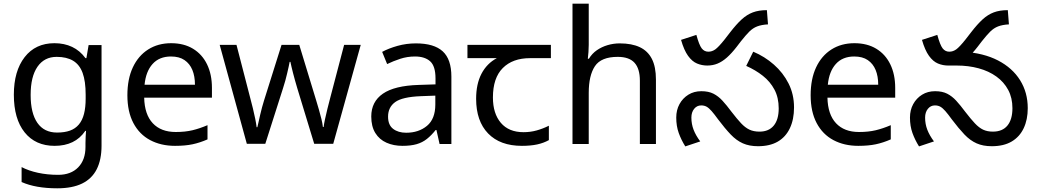

<svg xmlns="http://www.w3.org/2000/svg" viewBox="-20 -780 5622 1040"><path d="M275 -546Q328 -546 370.5 -526Q413 -506 443 -465H448L460 -536H530V9Q530 85 504 136.5Q478 188 425 214Q372 240 290 240Q232 240 183.5 231.5Q135 223 97 206V125Q135 145 186 156Q237 167 295 167Q364 167 403.5 126.5Q443 86 443 16V-5Q443 -17 444 -39.5Q445 -62 446 -71H442Q414 -30 372.5 -10Q331 10 276 10Q172 10 113.5 -63Q55 -136 55 -267Q55 -395 113.5 -470.5Q172 -546 275 -546ZM287 -472Q220 -472 183 -418.5Q146 -365 146 -266Q146 -167 182.5 -114.5Q219 -62 289 -62Q330 -62 359 -72.5Q388 -83 407 -105.5Q426 -128 435 -163Q444 -198 444 -246V-267Q444 -340 427.5 -385Q411 -430 376 -451Q341 -472 287 -472Z M907 -546Q976 -546 1025.5 -516Q1075 -486 1101.5 -431.5Q1128 -377 1128 -304V-251H761Q763 -160 807.5 -112.5Q852 -65 932 -65Q983 -65 1022.5 -74.5Q1062 -84 1104 -102V-25Q1063 -7 1023 1.5Q983 10 928 10Q852 10 793.5 -21Q735 -52 702.5 -113.5Q670 -175 670 -264Q670 -352 699.5 -415Q729 -478 782.5 -512Q836 -546 907 -546ZM906 -474Q843 -474 806.5 -433.5Q770 -393 763 -321H1036Q1036 -367 1022 -401Q1008 -435 979.5 -454.5Q951 -474 906 -474Z M1590 -303Q1584 -324 1578 -344.5Q1572 -365 1567.5 -383.5Q1563 -402 1559 -418Q1555 -434 1553 -445H1549Q1547 -434 1543.5 -418Q1540 -402 1535.5 -383Q1531 -364 1525.5 -343.5Q1520 -323 1513 -302L1417 -1H1317L1170 -537H1261L1335 -251Q1343 -222 1350 -192.5Q1357 -163 1362.5 -136.5Q1368 -110 1370 -91H1374Q1377 -103 1381 -121Q1385 -139 1389.5 -159Q1394 -179 1399.5 -199Q1405 -219 1410 -235L1505 -537H1601L1693 -235Q1700 -212 1707.5 -186Q1715 -160 1721 -135.5Q1727 -111 1729 -92H1733Q1735 -109 1740.5 -134.5Q1746 -160 1753.5 -190.5Q1761 -221 1769 -251L1844 -537H1934L1785 -1H1682Z M2233 -545Q2331 -545 2378 -502Q2425 -459 2425 -365V0H2361L2344 -76H2340Q2317 -47 2292.5 -27.5Q2268 -8 2236.5 1Q2205 10 2160 10Q2112 10 2073.5 -7Q2035 -24 2013 -59.5Q1991 -95 1991 -149Q1991 -229 2054 -272.5Q2117 -316 2248 -320L2339 -323V-355Q2339 -422 2310 -448Q2281 -474 2228 -474Q2186 -474 2148 -461.5Q2110 -449 2077 -433L2050 -499Q2085 -518 2133 -531.5Q2181 -545 2233 -545ZM2259 -259Q2159 -255 2120.5 -227Q2082 -199 2082 -148Q2082 -103 2109.5 -82Q2137 -61 2180 -61Q2248 -61 2293 -98.5Q2338 -136 2338 -214V-262Z M2807 10Q2689 10 2624 -57Q2559 -124 2559 -245Q2559 -325 2588 -380.5Q2617 -436 2671 -465H2512V-537H2964V-465H2851Q2757 -465 2703.5 -411.5Q2650 -358 2650 -252Q2650 -165 2693 -114.5Q2736 -64 2816 -64Q2853 -64 2887 -73.5Q2921 -83 2953 -99V-21Q2924 -5 2889 2.5Q2854 10 2807 10Z M3169 -537Q3169 -518 3167.5 -498Q3166 -478 3164 -462H3170Q3187 -490 3213 -508Q3239 -526 3271 -535.5Q3303 -545 3337 -545Q3402 -545 3445.5 -524.5Q3489 -504 3511 -461Q3533 -418 3533 -349V0H3446V-343Q3446 -408 3417 -440Q3388 -472 3326 -472Q3236 -472 3202.5 -421.5Q3169 -371 3169 -277V0H3081V-760H3169Z M3811 -425Q3782 -425 3755.5 -436Q3729 -447 3707 -477.5Q3685 -508 3669 -564L3752 -591Q3767 -536 3781 -518Q3795 -500 3817 -500Q3837 -500 3854.5 -512.5Q3872 -525 3904 -565L3935 -605Q3969 -649 3997.5 -675Q4026 -701 4058 -713Q4090 -725 4134 -725L4140 -648Q4105 -646 4081.5 -637Q4058 -628 4038.5 -608.5Q4019 -589 3993 -556L3970 -526Q3942 -490 3917 -468Q3892 -446 3866.5 -435.5Q3841 -425 3811 -425ZM4086 12Q4039 12 4004 -3.5Q3969 -19 3938 -51.5Q3907 -84 3870 -133Q3849 -162 3834.5 -178.5Q3820 -195 3807.5 -202Q3795 -209 3778 -209Q3755 -209 3740 -190.5Q3725 -172 3725 -143Q3725 -108 3737 -77Q3749 -46 3773 -14L3692 13Q3670 -22 3656.5 -59.5Q3643 -97 3643 -143Q3643 -184 3660.5 -216Q3678 -248 3708.5 -267Q3739 -286 3779 -286Q3818 -286 3844.5 -272.5Q3871 -259 3893.5 -234.5Q3916 -210 3942 -175Q3972 -136 3994 -112.5Q4016 -89 4039 -78Q4062 -67 4094 -67Q4144 -67 4171 -99.5Q4198 -132 4198 -193Q4198 -251 4175 -294.5Q4152 -338 4112 -369.5Q4072 -401 4022 -423L4060 -500Q4122 -474 4172 -430Q4222 -386 4251.5 -327.5Q4281 -269 4281 -198Q4281 -133 4258.5 -85.5Q4236 -38 4193 -13Q4150 12 4086 12Z M4608 -546Q4677 -546 4726.5 -516Q4776 -486 4802.5 -431.5Q4829 -377 4829 -304V-251H4462Q4464 -160 4508.5 -112.5Q4553 -65 4633 -65Q4684 -65 4723.5 -74.5Q4763 -84 4805 -102V-25Q4764 -7 4724 1.5Q4684 10 4629 10Q4553 10 4494.5 -21Q4436 -52 4403.5 -113.5Q4371 -175 4371 -264Q4371 -352 4400.5 -415Q4430 -478 4483.5 -512Q4537 -546 4608 -546ZM4607 -474Q4544 -474 4507.5 -433.5Q4471 -393 4464 -321H4737Q4737 -367 4723 -401Q4709 -435 4680.5 -454.5Q4652 -474 4607 -474Z M5352 12Q5305 12 5270 -3.5Q5235 -19 5204 -51.5Q5173 -84 5136 -133Q5115 -162 5100.5 -178.5Q5086 -195 5073.5 -202Q5061 -209 5044 -209Q5021 -209 5006 -190.5Q4991 -172 4991 -143Q4991 -108 5003 -77Q5015 -46 5039 -14L4958 13Q4936 -22 4922.5 -59.5Q4909 -97 4909 -143Q4909 -184 4926.5 -216Q4944 -248 4974.5 -267Q5005 -286 5045 -286Q5084 -286 5110.5 -272.5Q5137 -259 5159.5 -234.5Q5182 -210 5208 -175Q5238 -136 5260.5 -112Q5283 -88 5305.5 -77.5Q5328 -67 5358 -67Q5410 -67 5437 -100Q5464 -133 5464 -194Q5464 -250 5441 -293Q5418 -336 5377 -365.5Q5336 -395 5281 -410Q5226 -425 5162 -425H5118L5196 -500Q5308 -493 5386 -452.5Q5464 -412 5505.5 -345.5Q5547 -279 5547 -194Q5547 -132 5525 -85.5Q5503 -39 5460 -13.5Q5417 12 5352 12ZM5116 -425Q5087 -425 5060.5 -436Q5034 -447 5012 -477.5Q4990 -508 4974 -564L5057 -591Q5072 -536 5086 -518Q5100 -500 5122 -500Q5142 -500 5159.5 -512.5Q5177 -525 5209 -565L5240 -605Q5274 -649 5302.5 -675Q5331 -701 5363 -713Q5395 -725 5439 -725L5445 -648Q5410 -646 5386.5 -637Q5363 -628 5343.5 -608.5Q5324 -589 5298 -556L5275 -526Q5247 -490 5222 -468Q5197 -446 5171.5 -435.5Q5146 -425 5116 -425Z"/></svg>

Font: telugu15
Style: Book
Weight: 400
Designer: Jelle Bosma - Monotype Design Team
Foundry: Monotype Imaging Inc.
Version: Version 2.003